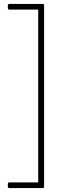

<svg xmlns="http://www.w3.org/2000/svg" viewBox="-20 -810 313 980"><path d="M28 150Q20 150 20 142V129Q20 121 28 121H175V-761H28Q20 -761 20 -769V-782Q20 -790 28 -790H197Q205 -790 205 -782V142Q205 150 197 150Z"/></svg>

Font: LINE Seed Sans Thin
Style: Regular
Weight: 250
Designer: LINE VX Design & Dalton Maag Ltd & Sandoll Inc
Foundry: Dalton Maag Ltd
Version: Version 1.003